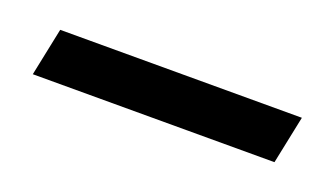

<svg xmlns="http://www.w3.org/2000/svg" viewBox="-26 -681 379 218"><g transform="rotate(20 164.0 -572.0)"><path d="M316 -601 304 -543H12L24 -601Z"/></g></svg>

Font: GFS Artemisia
Style: Bold Italic
Weight: 700
Italic angle: -12°
Designer: Designed by Takis Katsoulidis and George D. Matthiopoulos.
Foundry: Designed by Takis Katsoulidis and George D. Matthiopoulos.
Version: Version 1.0